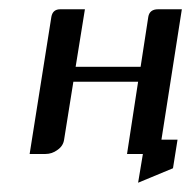

<svg xmlns="http://www.w3.org/2000/svg" viewBox="-20 -332 414 414"><path d="M43.9 0 90.8 -295.9Q93.8 -312 109.9 -312H163.1L143.1 -188H283.2L299.8 -295.9Q302.7 -312 320.8 -312H372.1L328.1 -30.8H362.8L353 30.8L277.8 62L288.1 0H253.9L277.8 -155.8H138.2L118.2 -30.8Q116.2 -17.1 104 -8.8Q92.3 0 78.1 0Z"/></svg>

Font: Hhenum
Style: Italic
Weight: 400
Designer: T. Christopher White
Version: Version 1.0